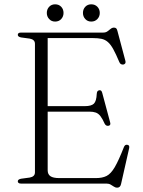

<svg xmlns="http://www.w3.org/2000/svg" viewBox="-20 -851 663 890"><path d="M178.5 -359H373Q403.5 -359 415.2 -370.5Q427 -382 428.5 -416Q429 -423 431.2 -427Q433.5 -431 439.5 -432.5Q450.5 -435 454 -420L490.5 -284Q492.5 -277.5 490.8 -273.2Q489 -269 483 -268Q477.5 -267 473 -269.2Q468.5 -271.5 465.5 -277Q455 -300.5 445.5 -312.8Q436 -325 424 -329.2Q412 -333.5 394.5 -333.5H178.5ZM62.5 -689.5Q62.5 -694.5 66 -697.2Q69.5 -700 77.5 -700H458.5Q470.5 -700 478.2 -705.8Q486 -711.5 493 -717.2Q500 -723 508.5 -723Q515 -723 518.8 -719.5Q522.5 -716 524.5 -707L561.5 -568Q563 -562 560.8 -557.8Q558.5 -553.5 552.5 -552Q546.5 -551 541.2 -553.5Q536 -556 533 -563.5Q517.5 -600.5 505.2 -622.8Q493 -645 480 -656.2Q467 -667.5 450.5 -671Q434 -674.5 410.5 -674.5H201V-61.5Q201 -43 213.8 -34.2Q226.5 -25.5 255 -25.5H424.5Q454.5 -25.5 474.2 -35.5Q494 -45.5 512 -76.2Q530 -107 554.5 -169.5Q557 -175.5 560.5 -178Q564 -180.5 569 -180Q575.5 -179.5 578 -175.2Q580.5 -171 578.5 -163L541 2.5Q539 11 534.5 15Q530 19 522.5 19Q515.5 19 508.2 14.2Q501 9.5 493 4.8Q485 0 474 0H77.5Q69.5 0 66 -3Q62.5 -6 62.5 -10.5Q62.5 -19.5 77.5 -22.5L118 -28Q129.5 -30 135.8 -36Q142 -42 142 -52V-648Q142 -658 135.8 -664Q129.5 -670 118 -672L77.5 -677.5Q62.5 -680.5 62.5 -689.5ZM235.5 -751Q218.5 -751 207.8 -762.8Q197 -774.5 197 -791Q197 -808 207.8 -819.5Q218.5 -831 235.5 -831Q253 -831 263.8 -819.5Q274.5 -808 274.5 -791Q274.5 -774.5 263.8 -762.8Q253 -751 235.5 -751ZM403 -751Q386 -751 375.2 -762.8Q364.5 -774.5 364.5 -791Q364.5 -808 375.2 -819.5Q386 -831 403 -831Q420.5 -831 431.5 -819.5Q442.5 -808 442.5 -791Q442.5 -774.5 431.5 -762.8Q420.5 -751 403 -751Z"/></svg>

Font: Fraunces ExtraLight
Style: Regular
Weight: 250
Version: Version 1.000;[b76b70a41]